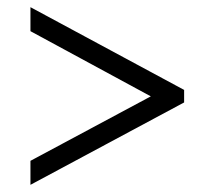

<svg xmlns="http://www.w3.org/2000/svg" viewBox="-20 -626 599 536"><path d="M65 -110V-177L401 -357L65 -539V-606L494 -375V-340Z"/></svg>

Font: NotoSerif-Regular
Style: Regular
Weight: 400
Designer: Monotype Design Team
Foundry: Monotype Imaging Inc.
Version: Version 2.007; ttfautohint (v1.8) -l 8 -r 50 -G 200 -x 14 -D